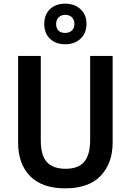

<svg xmlns="http://www.w3.org/2000/svg" viewBox="-20 -1020 716 1050"><path d="M596 -240Q596 -128 531 -59Q466 10 336 10Q210 10 144.5 -57Q79 -124 79 -241V-714H203V-254Q203 -169 237 -133Q271 -97 339 -97Q409 -97 441 -135.5Q473 -174 473 -255V-714H596ZM337 -778Q285 -778 253.5 -808Q222 -838 222 -889Q222 -940 253.5 -970Q285 -1000 337 -1000Q387 -1000 420 -970Q453 -940 453 -890Q453 -839 420.5 -808.5Q388 -778 337 -778ZM337 -840Q359 -840 373 -853Q387 -866 387 -889Q387 -912 373 -925.5Q359 -939 337 -939Q315 -939 301 -925.5Q287 -912 287 -889Q287 -866 299.5 -853Q312 -840 337 -840Z"/></svg>

Font: Noto Sans Sinhala SemiCondensed SemiBold
Style: Regular
Weight: 600
Width: 4
Designer: Jelle Bosma - Monotype Design Team
Foundry: Monotype Imaging Inc.
Version: Version 2.006; ttfautohint (v1.8.4.7-5d5b)